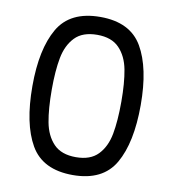

<svg xmlns="http://www.w3.org/2000/svg" viewBox="-82 -806 792 878"><g transform="rotate(10 314.0 -367.0)"><path d="M62 -369Q62 -541 118 -637.5Q174 -734 314 -734Q453 -734 509 -637.5Q565 -541 565 -369Q565 -194 509 -97Q453 0 314 0Q174 0 118 -97Q62 -194 62 -369ZM475 -369Q475 -456 463.5 -516.5Q452 -577 416.5 -614Q381 -651 314 -651Q246 -651 210.5 -614Q175 -577 163.5 -516.5Q152 -456 152 -369Q152 -279 163.5 -218Q175 -157 210.5 -120Q246 -83 314 -83Q381 -83 416.5 -120Q452 -157 463.5 -218Q475 -279 475 -369Z"/></g></svg>

Font: Fz Poppins
Style: Regular
Weight: 400
Designer: Ninad Kale (Devanagari), Jonny Pinhorn (Latin)
Foundry: Indian Type Foundry
Version: Vit hóa bi Vntype.Com & FontZin.Com